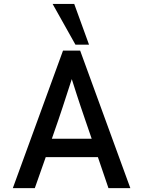

<svg xmlns="http://www.w3.org/2000/svg" viewBox="-20 -974 741 994"><path d="M46.4 0 306.2 -711.9H395L654.8 0H541.5L486.8 -160.6H216.8L160.2 0ZM248.5 -255.9H454.6Q432.1 -321.8 419.2 -359.1Q406.2 -396.5 396.7 -425.3Q387.2 -454.1 377.4 -483.9Q367.7 -513.7 351.6 -564.5Q334.5 -511.7 324.2 -480.2Q314 -448.7 304.4 -419.4Q294.9 -390.1 282.5 -354Q270 -317.9 248.5 -255.9ZM370.6 -742.7 252.4 -953.6H364.3L440.9 -742.7Z"/></svg>

Font: Alte DIN 1451 Mittelschrift
Style: Regular
Weight: 400
Designer: Peter Wiegel
Foundry: Peter Wiegel
Version: Version 1.002 September 20, 2019